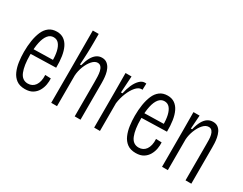

<svg xmlns="http://www.w3.org/2000/svg" viewBox="-79 -1147 2034 1607"><g transform="rotate(30 938.0 -343.5)"><path d="M207 11Q156 11 124.5 -12.5Q93 -36 76 -75Q59 -114 52.5 -161Q46 -208 46 -256Q46 -313 54 -363.5Q62 -414 79 -454Q96 -494 126.5 -517Q157 -540 202 -540Q242 -540 270 -520.5Q298 -501 315 -466Q332 -431 339.5 -382.5Q347 -334 346 -275L85 -268V-314L310 -319L290 -302Q291 -357 281.5 -398.5Q272 -440 252.5 -463Q233 -486 202 -486Q169 -486 147 -458.5Q125 -431 114 -380.5Q103 -330 103 -258Q103 -157 126.5 -99Q150 -41 206 -41Q228 -41 245.5 -50Q263 -59 275 -76Q287 -93 293 -118.5Q299 -144 297 -177L352 -175Q354 -147 348.5 -115Q343 -83 326.5 -54Q310 -25 281 -7Q252 11 207 11Z M457 0V-360L456 -698H513V-609Q513 -588 512.5 -563Q512 -538 511 -511Q510 -484 508.5 -455.5Q507 -427 505 -398H517Q529 -445 546 -476Q563 -507 586 -523.5Q609 -540 638 -540Q668 -540 687.5 -524.5Q707 -509 718 -485.5Q729 -462 733.5 -436Q738 -410 739 -387.5Q740 -365 740 -354V0H684V-330Q684 -356 683 -383.5Q682 -411 677 -433.5Q672 -456 660 -470.5Q648 -485 627 -485Q601 -485 576 -457.5Q551 -430 533.5 -386.5Q516 -343 513 -296V0Z M872 0V-345L871 -527H929L919 -367H934Q943 -412 960 -451Q977 -490 1001 -514Q1025 -538 1050 -538Q1054 -538 1058 -538Q1062 -538 1066 -537L1064 -476Q1061 -477 1058.5 -477Q1056 -477 1054 -477Q1027 -477 1000.5 -447Q974 -417 954.5 -369Q935 -321 928 -268V0Z M1278 11Q1227 11 1195.5 -12.5Q1164 -36 1147 -75Q1130 -114 1123.5 -161Q1117 -208 1117 -256Q1117 -313 1125 -363.5Q1133 -414 1150 -454Q1167 -494 1197.5 -517Q1228 -540 1273 -540Q1313 -540 1341 -520.5Q1369 -501 1386 -466Q1403 -431 1410.5 -382.5Q1418 -334 1417 -275L1156 -268V-314L1381 -319L1361 -302Q1362 -357 1352.5 -398.5Q1343 -440 1323.5 -463Q1304 -486 1273 -486Q1240 -486 1218 -458.5Q1196 -431 1185 -380.5Q1174 -330 1174 -258Q1174 -157 1197.5 -99Q1221 -41 1277 -41Q1299 -41 1316.5 -50Q1334 -59 1346 -76Q1358 -93 1364 -118.5Q1370 -144 1368 -177L1423 -175Q1425 -147 1419.5 -115Q1414 -83 1397.5 -54Q1381 -25 1352 -7Q1323 11 1278 11Z M1528 0V-362L1527 -528H1586L1577 -398H1589Q1601 -447 1618.5 -478.5Q1636 -510 1659 -525Q1682 -540 1711 -540Q1740 -540 1759 -526Q1778 -512 1788.5 -489.5Q1799 -467 1804 -441Q1809 -415 1810 -391Q1811 -367 1811 -348V0H1755V-350Q1755 -369 1754.5 -392.5Q1754 -416 1749 -437Q1744 -458 1732.5 -471.5Q1721 -485 1701 -485Q1672 -485 1646.5 -456.5Q1621 -428 1604 -385Q1587 -342 1584 -298V0Z"/></g></svg>

Font: Bricolage Grotesque Condensed ExtraLight
Style: Regular
Weight: 250
Width: 3
Designer: Mathieu Triay
Foundry: Atelier Triay
Version: Version 1.000;gftools[0.9.30]